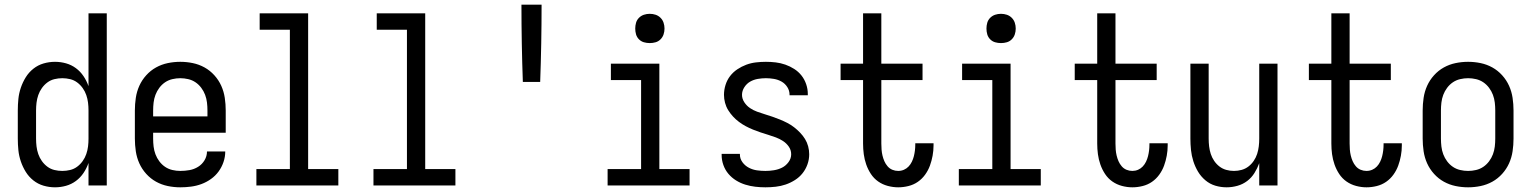

<svg xmlns="http://www.w3.org/2000/svg" viewBox="-20 -792 6540 820"><path d="M215 8Q190 8 166 1Q142 -6 122.5 -21.5Q103 -37 90 -58Q77 -79 69 -102.5Q61 -126 58.5 -150.5Q56 -175 56 -200V-320Q56 -345 58.5 -369.5Q61 -394 69 -417.5Q77 -441 90 -462Q103 -483 122.5 -498.5Q142 -514 166 -521Q190 -528 215 -528Q239 -528 262 -521.5Q285 -515 304 -501Q323 -487 336.5 -467Q350 -447 358 -424V-735H436V0H358V-96Q350 -73 336.5 -53Q323 -33 304 -19Q285 -5 262 1.5Q239 8 215 8ZM246 -62Q263 -62 279.5 -66Q296 -70 309.5 -80Q323 -90 333 -104Q343 -118 348.5 -134Q354 -150 356 -166.5Q358 -183 358 -200V-320Q358 -337 356 -353.5Q354 -370 348.5 -386Q343 -402 333 -416Q323 -430 309.5 -440Q296 -450 279.5 -454Q263 -458 246 -458Q229 -458 212.5 -454Q196 -450 182.5 -440Q169 -430 159 -416Q149 -402 143.5 -386Q138 -370 136 -353.5Q134 -337 134 -320V-200Q134 -183 136 -166.5Q138 -150 143.5 -134Q149 -118 159 -104Q169 -90 182.5 -80Q196 -70 212.5 -66Q229 -62 246 -62Z M750 8Q723 8 696.5 2.5Q670 -3 646.5 -16Q623 -29 604.5 -49.5Q586 -70 575 -94.5Q564 -119 560 -146Q556 -173 556 -200V-320Q556 -347 560 -374Q564 -401 575 -425.5Q586 -450 604.5 -470.5Q623 -491 646.5 -504Q670 -517 696.5 -522.5Q723 -528 750 -528Q777 -528 803.5 -522.5Q830 -517 853.5 -504Q877 -491 895.5 -470.5Q914 -450 925 -425.5Q936 -401 940 -374Q944 -347 944 -320V-225H634V-200Q634 -183 636 -166Q638 -149 644 -133Q650 -117 660.5 -103Q671 -89 685 -79.5Q699 -70 716 -66Q733 -62 750 -62Q770 -62 789.5 -65.5Q809 -69 826 -79.5Q843 -90 853.5 -107.5Q864 -125 864 -145H942Q942 -122 934.5 -100Q927 -78 913.5 -59.5Q900 -41 881 -27.5Q862 -14 840.5 -6Q819 2 796 5Q773 8 750 8ZM866 -295V-320Q866 -337 864 -354Q862 -371 856 -387Q850 -403 839.5 -417Q829 -431 815 -440.5Q801 -450 784 -454Q767 -458 750 -458Q733 -458 716 -454Q699 -450 685 -440.5Q671 -431 660.5 -417Q650 -403 644 -387Q638 -371 636 -354Q634 -337 634 -320V-295Z M1075 0V-70H1218V-665H1089V-735H1296V-70H1425V0Z M1575 0V-70H1718V-665H1589V-735H1796V-70H1925V0Z M2287 -442H2213Q2210 -524 2208.5 -606.5Q2207 -689 2207 -772H2293Q2293 -689 2291.5 -606.5Q2290 -524 2287 -442Z M2575 0V-70H2718V-450H2589V-520H2796V-70H2925V0ZM2755 -608Q2742 -608 2730 -611.5Q2718 -615 2709 -624Q2700 -633 2696.5 -645Q2693 -657 2693 -670Q2693 -683 2696.5 -695Q2700 -707 2709 -716Q2718 -725 2730 -729Q2742 -733 2755 -733Q2768 -733 2780 -729Q2792 -725 2801 -716Q2810 -707 2814 -695Q2818 -683 2818 -670Q2818 -657 2814 -645Q2810 -633 2801 -624Q2792 -615 2780 -611.5Q2768 -608 2755 -608Z M3249 8Q3227 8 3205.5 5.5Q3184 3 3163 -3.5Q3142 -10 3123.5 -21.5Q3105 -33 3091 -49.5Q3077 -66 3069.5 -87Q3062 -108 3062 -130V-135H3140V-132Q3140 -114 3151 -99Q3162 -84 3178.5 -75.5Q3195 -67 3213 -64.5Q3231 -62 3249 -62Q3267 -62 3285.5 -65Q3304 -68 3320 -76Q3336 -84 3347.5 -99.5Q3359 -115 3359 -133Q3359 -151 3349 -165.5Q3339 -180 3324.5 -189.5Q3310 -199 3294 -205Q3278 -211 3261.5 -216Q3245 -221 3228.5 -226.5Q3212 -232 3196 -238.5Q3180 -245 3165 -253Q3150 -261 3136 -271.5Q3122 -282 3110.5 -294.5Q3099 -307 3090 -321.5Q3081 -336 3076.5 -353Q3072 -370 3072 -387Q3072 -408 3078.5 -429Q3085 -450 3098 -467Q3111 -484 3129 -496Q3147 -508 3167 -515.5Q3187 -523 3208.5 -525.5Q3230 -528 3251 -528Q3272 -528 3293 -525.5Q3314 -523 3334 -516Q3354 -509 3372 -497.5Q3390 -486 3403 -469.5Q3416 -453 3423 -432.5Q3430 -412 3430 -391V-385H3352V-388Q3352 -405 3342.5 -420Q3333 -435 3318 -443.5Q3303 -452 3285.5 -455Q3268 -458 3251 -458Q3234 -458 3216.5 -455Q3199 -452 3184 -443.5Q3169 -435 3159 -419.5Q3149 -404 3149 -387Q3149 -370 3159 -355Q3169 -340 3183 -330.5Q3197 -321 3213.5 -315Q3230 -309 3246.5 -304Q3263 -299 3279 -293.5Q3295 -288 3311 -281.5Q3327 -275 3342.5 -267Q3358 -259 3371.5 -248.5Q3385 -238 3397 -225.5Q3409 -213 3418 -198.5Q3427 -184 3431.5 -167Q3436 -150 3436 -133Q3436 -111 3428.5 -90Q3421 -69 3407.5 -52Q3394 -35 3375 -23Q3356 -11 3335.5 -4Q3315 3 3293 5.5Q3271 8 3249 8Z M3816 8Q3794 8 3771.5 2Q3749 -4 3730.5 -17Q3712 -30 3699.5 -49Q3687 -68 3679.5 -89.5Q3672 -111 3669 -133.5Q3666 -156 3666 -179V-450H3570V-520H3666V-735H3744V-520H3920V-450H3744V-179Q3744 -166 3745 -153Q3746 -140 3749 -127.5Q3752 -115 3757 -103.5Q3762 -92 3770.5 -82Q3779 -72 3791 -67Q3803 -62 3816 -62Q3829 -62 3840.5 -67Q3852 -72 3860.5 -81Q3869 -90 3874.5 -101.5Q3880 -113 3883 -125Q3886 -137 3887.5 -149.5Q3889 -162 3889 -174V-180H3967V-171Q3967 -149 3963 -127Q3959 -105 3951.5 -84.5Q3944 -64 3931 -46Q3918 -28 3900 -15.5Q3882 -3 3860 2.5Q3838 8 3816 8Z M4075 0V-70H4218V-450H4089V-520H4296V-70H4425V0ZM4255 -608Q4242 -608 4230 -611.5Q4218 -615 4209 -624Q4200 -633 4196.5 -645Q4193 -657 4193 -670Q4193 -683 4196.5 -695Q4200 -707 4209 -716Q4218 -725 4230 -729Q4242 -733 4255 -733Q4268 -733 4280 -729Q4292 -725 4301 -716Q4310 -707 4314 -695Q4318 -683 4318 -670Q4318 -657 4314 -645Q4310 -633 4301 -624Q4292 -615 4280 -611.5Q4268 -608 4255 -608Z M4816 8Q4794 8 4771.5 2Q4749 -4 4730.5 -17Q4712 -30 4699.5 -49Q4687 -68 4679.5 -89.5Q4672 -111 4669 -133.5Q4666 -156 4666 -179V-450H4570V-520H4666V-735H4744V-520H4920V-450H4744V-179Q4744 -166 4745 -153Q4746 -140 4749 -127.5Q4752 -115 4757 -103.5Q4762 -92 4770.5 -82Q4779 -72 4791 -67Q4803 -62 4816 -62Q4829 -62 4840.5 -67Q4852 -72 4860.5 -81Q4869 -90 4874.5 -101.5Q4880 -113 4883 -125Q4886 -137 4887.5 -149.5Q4889 -162 4889 -174V-180H4967V-171Q4967 -149 4963 -127Q4959 -105 4951.5 -84.5Q4944 -64 4931 -46Q4918 -28 4900 -15.5Q4882 -3 4860 2.5Q4838 8 4816 8Z M5219 8Q5194 8 5170.5 1Q5147 -6 5128 -22Q5109 -38 5096.5 -59Q5084 -80 5076.5 -103.5Q5069 -127 5066.5 -151.5Q5064 -176 5064 -200V-520H5142V-200Q5142 -183 5144 -166.5Q5146 -150 5151 -134.5Q5156 -119 5165.5 -105Q5175 -91 5188 -81Q5201 -71 5217 -66.5Q5233 -62 5250 -62Q5267 -62 5283 -66.5Q5299 -71 5312 -81Q5325 -91 5334.5 -105Q5344 -119 5349 -134.5Q5354 -150 5356 -166.5Q5358 -183 5358 -200V-520H5436V0H5358V-95Q5350 -73 5337.5 -53Q5325 -33 5306.5 -19Q5288 -5 5265 1.5Q5242 8 5219 8Z M5816 8Q5794 8 5771.5 2Q5749 -4 5730.5 -17Q5712 -30 5699.5 -49Q5687 -68 5679.5 -89.5Q5672 -111 5669 -133.5Q5666 -156 5666 -179V-450H5570V-520H5666V-735H5744V-520H5920V-450H5744V-179Q5744 -166 5745 -153Q5746 -140 5749 -127.5Q5752 -115 5757 -103.5Q5762 -92 5770.5 -82Q5779 -72 5791 -67Q5803 -62 5816 -62Q5829 -62 5840.5 -67Q5852 -72 5860.5 -81Q5869 -90 5874.5 -101.5Q5880 -113 5883 -125Q5886 -137 5887.5 -149.5Q5889 -162 5889 -174V-180H5967V-171Q5967 -149 5963 -127Q5959 -105 5951.5 -84.5Q5944 -64 5931 -46Q5918 -28 5900 -15.5Q5882 -3 5860 2.5Q5838 8 5816 8Z M6250 8Q6223 8 6196.5 2.5Q6170 -3 6146.5 -16Q6123 -29 6104.5 -49.5Q6086 -70 6075 -94.5Q6064 -119 6060 -146Q6056 -173 6056 -200V-320Q6056 -347 6060 -374Q6064 -401 6075 -425.5Q6086 -450 6104.5 -470.5Q6123 -491 6146.5 -504Q6170 -517 6196.5 -522.5Q6223 -528 6250 -528Q6277 -528 6303.5 -522.5Q6330 -517 6353.5 -504Q6377 -491 6395.5 -470.5Q6414 -450 6425 -425.5Q6436 -401 6440 -374Q6444 -347 6444 -320V-200Q6444 -173 6440 -146Q6436 -119 6425 -94.5Q6414 -70 6395.5 -49.5Q6377 -29 6353.5 -16Q6330 -3 6303.5 2.5Q6277 8 6250 8ZM6250 -62Q6267 -62 6284 -66Q6301 -70 6315 -79.5Q6329 -89 6339.5 -103Q6350 -117 6356 -133Q6362 -149 6364 -166Q6366 -183 6366 -200V-320Q6366 -337 6364 -354Q6362 -371 6356 -387Q6350 -403 6339.5 -417Q6329 -431 6315 -440.5Q6301 -450 6284 -454Q6267 -458 6250 -458Q6233 -458 6216 -454Q6199 -450 6185 -440.5Q6171 -431 6160.5 -417Q6150 -403 6144 -387Q6138 -371 6136 -354Q6134 -337 6134 -320V-200Q6134 -183 6136 -166Q6138 -149 6144 -133Q6150 -117 6160.5 -103Q6171 -89 6185 -79.5Q6199 -70 6216 -66Q6233 -62 6250 -62Z"/></svg>

Font: Iosevka
Style: Regular
Weight: 400
Monospace: yes
Designer: Belleve Invis
Foundry: Belleve Invis
Version: Version 33.2.3; ttfautohint (v1.8.4)